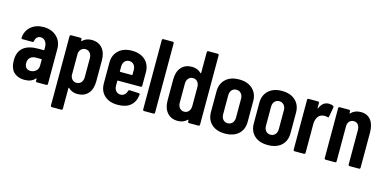

<svg xmlns="http://www.w3.org/2000/svg" viewBox="-80 -1159 3632 1806"><g transform="rotate(15 1735.5 -255.5)"><path d="M210.9 -519Q289.6 -519 338.9 -473.1Q388.2 -427.2 388.2 -352.1V-12.2Q388.2 -6.8 384.5 -3.4Q380.9 0 376 0H284.2Q279.3 0 275.6 -3.4Q272 -6.8 272 -12.2V-30.8Q272 -33.7 270.3 -34.9Q268.6 -36.1 266.1 -33.2Q231 7.8 165 7.8Q145.5 7.8 127.7 4.6Q109.9 1.5 89.6 -8.3Q69.3 -18.1 54.4 -33.9Q39.6 -49.8 29.8 -77.9Q20 -106 20 -143.1Q20 -309.1 214.8 -309.1H267.1Q272 -309.1 272 -314V-339.8Q272 -375.5 254.2 -397.2Q236.3 -418.9 209 -418.9Q188.5 -418.9 174.3 -405.3Q160.2 -391.6 157.2 -369.1Q155.8 -356.9 144 -356.9H46.9Q34.7 -356.9 36.1 -369.1Q41 -437 89.4 -478Q137.7 -519 210.9 -519ZM195.8 -87.9Q226.1 -87.9 249 -107.2Q272 -126.5 272 -160.2V-216.8Q272 -222.2 267.1 -222.2H214.8Q180.7 -222.2 159.9 -203.4Q139.2 -184.6 139.2 -149.9Q139.2 -119.1 155 -103.5Q170.9 -87.9 195.8 -87.9Z M678.7 -519Q746.6 -519 783.7 -475.3Q820.8 -431.6 820.8 -356.9V-154.8Q820.8 -78.1 783.2 -35.2Q745.6 7.8 678.7 7.8Q625.5 7.8 589.8 -27.8Q587.9 -29.8 585.9 -28.8Q584 -27.8 584 -24.9V176.8Q584 181.6 580.6 185.3Q577.1 189 571.8 189H480Q474.6 189 471.2 185.3Q467.8 181.6 467.8 176.8V-499Q467.8 -503.9 471.2 -507.6Q474.6 -511.2 480 -511.2H571.8Q577.1 -511.2 580.6 -507.6Q584 -503.9 584 -499V-486.8Q584 -484.9 585.2 -483.9Q586.4 -482.9 588.4 -483.6Q590.3 -484.4 592.8 -486.8Q627.4 -519 678.7 -519ZM706.1 -348.1Q706.1 -379.9 689 -399.9Q671.9 -419.9 644 -419.9Q620.1 -419.9 604 -404.1Q587.9 -388.2 584 -361.8V-148.9Q587.9 -123 604 -107.4Q620.1 -91.8 644 -91.8Q671.9 -91.8 689 -111.6Q706.1 -131.3 706.1 -163.1Z M1249.5 -225.1Q1249.5 -219.7 1246.1 -216.3Q1242.7 -212.9 1237.8 -212.9H1015.6Q1010.7 -212.9 1010.7 -208V-163.1Q1010.7 -131.3 1027.8 -111.6Q1044.9 -91.8 1071.8 -91.8Q1095.7 -91.8 1111.6 -106.4Q1127.4 -121.1 1132.8 -144Q1135.7 -153.8 1145.5 -153.8L1235.8 -149.9Q1241.2 -149.9 1244.1 -146.5Q1247.1 -143.1 1246.6 -137.2Q1239.3 -67.4 1194.8 -29.8Q1150.4 7.8 1071.8 7.8Q989.7 7.8 942.1 -35.6Q894.5 -79.1 894.5 -153.8V-356.9Q894.5 -429.7 942.4 -474.4Q990.2 -519 1071.8 -519Q1153.8 -519 1201.7 -474.6Q1249.5 -430.2 1249.5 -356.9ZM1071.8 -418.9Q1044.4 -418.9 1027.6 -399.2Q1010.7 -379.4 1010.7 -348.1V-303.2Q1010.7 -297.9 1015.6 -297.9H1128.9Q1133.8 -297.9 1133.8 -303.2V-348.1Q1133.8 -379.9 1116.7 -399.4Q1099.6 -418.9 1071.8 -418.9Z M1327.1 0Q1322.3 0 1318.8 -3.4Q1315.4 -6.8 1315.4 -12.2V-688Q1315.4 -693.4 1318.8 -696.8Q1322.3 -700.2 1327.1 -700.2H1419.4Q1424.3 -700.2 1427.7 -696.8Q1431.2 -693.4 1431.2 -688V-12.2Q1431.2 -6.8 1427.7 -3.4Q1424.3 0 1419.4 0Z M1753.4 -688Q1753.4 -693.4 1756.8 -696.8Q1760.3 -700.2 1765.1 -700.2H1857.4Q1862.3 -700.2 1865.7 -696.8Q1869.1 -693.4 1869.1 -688V-12.2Q1869.1 -6.8 1865.7 -3.4Q1862.3 0 1857.4 0H1765.1Q1760.3 0 1756.8 -3.4Q1753.4 -6.8 1753.4 -12.2V-24.9Q1753.4 -27.8 1751.5 -28.8Q1749.5 -29.8 1747.1 -27.8Q1710 7.8 1657.2 7.8Q1589.8 7.8 1552.5 -35.9Q1515.1 -79.6 1515.1 -153.8V-356.9Q1515.1 -433.6 1552.7 -476.3Q1590.3 -519 1657.2 -519Q1709.5 -519 1747.1 -482.9Q1749.5 -480 1751.5 -481Q1753.4 -481.9 1753.4 -484.9ZM1753.4 -163.1V-348.1Q1753.4 -379.4 1736.6 -399.2Q1719.7 -418.9 1692.4 -418.9Q1665 -418.9 1648.2 -399.2Q1631.3 -379.4 1631.3 -348.1V-163.1Q1631.3 -131.3 1648.4 -111.6Q1665.5 -91.8 1692.4 -91.8Q1719.2 -91.8 1736.3 -111.6Q1753.4 -131.3 1753.4 -163.1Z M2115.7 7.8Q2032.7 7.8 1985.1 -35.9Q1937.5 -79.6 1937.5 -154.8V-356Q1937.5 -429.7 1985.4 -474.4Q2033.2 -519 2115.7 -519Q2198.7 -519 2246.8 -474.4Q2294.9 -429.7 2294.9 -356V-154.8Q2294.9 -79.6 2247.1 -35.9Q2199.2 7.8 2115.7 7.8ZM2178.7 -164.1V-348.1Q2178.7 -379.4 2161.1 -399.2Q2143.6 -418.9 2115.7 -418.9Q2087.9 -418.9 2070.8 -399.4Q2053.7 -379.9 2053.7 -348.1V-164.1Q2053.7 -131.8 2070.8 -112.3Q2087.9 -92.8 2115.7 -92.8Q2143.6 -92.8 2161.1 -112.3Q2178.7 -131.8 2178.7 -164.1Z M2532.7 7.8Q2449.7 7.8 2402.1 -35.9Q2354.5 -79.6 2354.5 -154.8V-356Q2354.5 -429.7 2402.3 -474.4Q2450.2 -519 2532.7 -519Q2615.7 -519 2663.8 -474.4Q2711.9 -429.7 2711.9 -356V-154.8Q2711.9 -79.6 2664.1 -35.9Q2616.2 7.8 2532.7 7.8ZM2595.7 -164.1V-348.1Q2595.7 -379.4 2578.1 -399.2Q2560.5 -418.9 2532.7 -418.9Q2504.9 -418.9 2487.8 -399.4Q2470.7 -379.9 2470.7 -348.1V-164.1Q2470.7 -131.8 2487.8 -112.3Q2504.9 -92.8 2532.7 -92.8Q2560.5 -92.8 2578.1 -112.3Q2595.7 -131.8 2595.7 -164.1Z M2990.7 -517.1Q3015.6 -517.1 3032.7 -506.8Q3040.5 -502 3038.6 -491.2L3021.5 -398.9Q3020 -387.7 3007.8 -392.1Q2994.1 -396 2981.9 -396Q2969.7 -396 2959.5 -393.1Q2932.1 -389.6 2914.3 -361.6Q2896.5 -333.5 2896.5 -295.9V-13.2Q2896.5 -7.8 2893.1 -4.4Q2889.6 -1 2884.8 -1H2792.5Q2787.6 -1 2784.2 -4.4Q2780.8 -7.8 2780.8 -13.2V-499Q2780.8 -504.4 2784.2 -507.8Q2787.6 -511.2 2792.5 -511.2H2884.8Q2889.6 -511.2 2893.1 -507.8Q2896.5 -504.4 2896.5 -499V-450.2Q2896.5 -447.8 2897.5 -446.8Q2898.4 -445.8 2899.7 -446.5Q2900.9 -447.3 2901.9 -449.2Q2929.2 -517.1 2990.7 -517.1Z M3300.3 -519Q3364.7 -519 3398.7 -475.3Q3432.6 -431.6 3432.6 -352.1V-12.2Q3432.6 -6.8 3429 -3.4Q3425.3 0 3420.4 0H3328.6Q3323.7 0 3320.1 -3.4Q3316.4 -6.8 3316.4 -12.2V-342.8Q3316.4 -378.9 3301.3 -398.9Q3286.1 -418.9 3258.3 -418.9Q3235.4 -418.9 3220 -405.5Q3204.6 -392.1 3200.2 -367.2Q3199.2 -365.2 3199.2 -360.8V-12.2Q3199.2 -6.8 3195.8 -3.4Q3192.4 0 3187.5 0H3095.2Q3090.3 0 3086.9 -3.4Q3083.5 -6.8 3083.5 -12.2V-499Q3083.5 -504.4 3086.9 -507.8Q3090.3 -511.2 3095.2 -511.2H3187.5Q3192.4 -511.2 3195.8 -507.8Q3199.2 -504.4 3199.2 -499V-481.9Q3199.2 -479 3201.9 -479Q3204.6 -479 3206.5 -481.9Q3242.2 -519 3300.3 -519Z"/></g></svg>

Font: Barlow Condensed SemiBold
Style: Regular
Weight: 600
Width: 3
Designer: Jeremy Tribby
Foundry: Tribby Type
Version: Version 1.422;hotconv 1.0.109;makeotfexe 2.5.65596